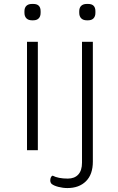

<svg xmlns="http://www.w3.org/2000/svg" viewBox="-20 -762 599 974"><path d="M117 -550H172V0H117ZM104 -697V-705Q104 -723 114 -732.5Q124 -742 142 -742H149Q186 -742 186 -705V-697Q186 -679 176.5 -669Q167 -659 149 -659H142Q124 -659 114 -669Q104 -679 104 -697ZM242 171Q235 164 235 153Q235 144 238.5 137Q242 130 247 129Q275 144 324 144Q358 144 377 123.5Q396 103 396 63V-550H451V58Q451 123 416 157.5Q381 192 322 192Q299 192 276 186Q253 180 242 171ZM382 -697V-705Q382 -723 392 -732.5Q402 -742 420 -742H427Q464 -742 464 -705V-697Q464 -679 454.5 -669Q445 -659 427 -659H420Q402 -659 392 -669Q382 -679 382 -697Z"/></svg>

Font: Krub Light
Style: Regular
Weight: 300
Designer: Ekaluck Peanpanawate
Foundry: Cadson Demak Co.,Ltd.
Version: Version 1.000; ttfautohint (v1.6)